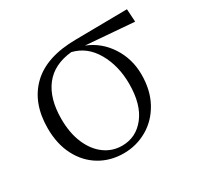

<svg xmlns="http://www.w3.org/2000/svg" viewBox="-118 -665 861 827"><g transform="rotate(-30 312.5 -251.5)"><path d="M48 -243Q48 -369 122.5 -441Q197 -513 344 -514L600 -517L604 -453L365 -472Q433 -445 473.5 -382.5Q514 -320 514 -242Q514 -164 482 -106Q450 -48 396 -17Q342 14 279 14Q213 14 160.5 -17.5Q108 -49 78 -107Q48 -165 48 -243ZM119 -249Q119 -178 141.5 -126Q164 -74 202.5 -46Q241 -18 289 -18Q359 -18 403.5 -75Q448 -132 448 -234Q448 -324 409 -392Q370 -460 300 -477Q210 -468 164.5 -409Q119 -350 119 -249Z"/></g></svg>

Font: GL-CurulMinamoto Light
Style: Regular
Weight: 300
Designer: Eunice (kana); Ryoko NISHIZUKA 西塚涼子 (ideographs); Frank Grießhammer (Latin, Greek & Cyrillic); Wenlong ZHANG
Foundry: Gutenberg Labo; Adobe
Version: Version 1.002